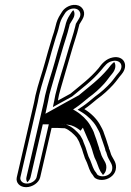

<svg xmlns="http://www.w3.org/2000/svg" viewBox="-20 -729 544 796"><path d="M231.1 -360.1 231.2 -360.5C243.4 -404.5 261.5 -462.7 274.8 -510.3C284.4 -545.1 299.2 -585.5 307.1 -620L309 -627.9C311.9 -633.1 318.2 -642.2 321.5 -648.5C337.8 -675.5 324.4 -698.7 305.7 -706C279 -715.6 249.1 -699.2 237.5 -680.7L231.4 -671C220.2 -653.7 215 -641 209.9 -619C208.7 -613.8 206.6 -606.1 203.6 -595.8C194.5 -569.8 187.7 -542.7 178.9 -514.8L166.7 -471C153.7 -423.4 138.2 -381.9 126.9 -333L126.8 -332.8L126.8 -332.5C125.2 -322.6 123.4 -313.5 121.4 -305L49.6 6C44.5 28.2 61.8 47 88.1 47C114.3 47 141.4 28.5 146.6 6L193.8 -198.5H220.8C228.8 -198.5 235.8 -198.1 242.1 -197.5H242.6C245.8 -197.5 248.1 -197.6 249.2 -197.1C266.8 -191.3 287 -172.4 298.5 -158.3C304 -147.7 309.2 -141.6 311.9 -130L312.2 -130.4C317.4 -118.3 323.5 -101.6 326.6 -89L326.8 -89.2L332 -73.1C334.5 -66.8 337.1 -61.2 340.3 -55.2C347.5 -38 350.6 -19.7 364.9 -3.2L369.9 4.8C376.3 13.2 389.2 17 402.1 17C429.2 17 454.3 -1.4 459.5 -24C466.5 -54.2 448.4 -69 440.5 -88.6L434.6 -107.1C433 -110.9 430.9 -113.2 431.3 -116.9L425.9 -133C422.9 -144.8 416.3 -162.2 412.2 -173.5C407.5 -190.8 399.6 -201.7 393 -214.6C379.7 -237.4 355.9 -261 329.7 -276.7C348.4 -289.2 364.6 -303.6 382 -317.8C407.8 -336.2 429.9 -356.5 450.2 -378.8C463.6 -393.6 473.2 -408.9 484 -420.8L484.2 -421.3C514.9 -457.3 494 -499.7 448.1 -491C418.8 -485.4 402 -464.6 388.2 -445.6C353 -403.9 314 -375.7 272.1 -340.6C254.7 -331.4 238.3 -322.3 220 -312.1C221.6 -319.6 223.2 -327.7 224.5 -335.8C226.5 -344.3 228.7 -352.2 231.1 -360.1ZM209.5 -335.8 209.4 -335.3C208.1 -327.3 206.5 -319.2 204.9 -311.8L199.2 -285L225.2 -299.5C244.1 -310 260.8 -319.3 278.8 -328.8C320.5 -363.7 361.6 -393.1 399.2 -437.8C415 -456.5 424.2 -471.8 447.6 -476.3C479.5 -482.3 495.8 -455.4 472.6 -428.3C459.2 -413 451.6 -400.4 439.7 -387.1C420.2 -365.7 398.9 -346.3 374.3 -328.9C356.3 -314.1 340.4 -300 323.2 -288.5L301.7 -274.3L319.6 -263.5C344.2 -248.7 367 -225.6 379 -205.3C386.8 -190.5 393.1 -182.1 397.2 -166.8C400.5 -154.5 408.1 -137.2 411 -126.1L415.8 -111.8C417.2 -101.1 419.4 -100.6 420 -99.2L425.8 -81C435.6 -56.6 449.8 -46.8 444.5 -24C441.7 -11.5 426.5 2 405.5 2C395.2 2 386.2 -1.9 383.2 -5.4L378.1 -13.7C365.6 -28 362.9 -44 354.8 -63.3C352.2 -69.4 348.9 -75.3 346.7 -80.8L341.5 -96.5C337.6 -111.7 332 -126.1 326.6 -138.7C323 -152.3 316.8 -159 312.1 -168.2C299.5 -183.7 279.1 -204.2 256.9 -211.4C253.6 -213 247.7 -212.5 246.3 -212.5C239.2 -213.2 232.5 -213.5 224.2 -213.5H182.3L131.6 6C128.9 17.7 112 32 91.6 32C71.6 32 61.9 17.9 64.6 6L136.4 -305C138.4 -313.7 140.3 -323.7 141.9 -333.3C153.3 -382.2 168.2 -421.7 181.6 -470.3L193.6 -513.8C203.1 -543.9 209.2 -568.6 218.1 -594.1C221.6 -604.3 223.6 -613.3 224.9 -619C229.8 -640.1 233.6 -649.3 244 -665.3L250.2 -675.1C257.1 -686.1 278.2 -698.8 297.5 -691.8C310.9 -686.6 318.9 -670.7 308.7 -653.8C305.3 -648.2 298.8 -637.9 294.5 -630.3L292.1 -620C284.5 -587 269.8 -546.7 260 -511C244 -453.6 222.3 -391.2 209.5 -335.8ZM275.2 -209.3C293 -203.3 304.4 -195.2 314 -187.1L323.6 -199.7L345.1 -149.7C353.4 -134.7 361.5 -111.2 366 -94.1L371.8 -76.4C374.2 -70.5 376.5 -65.4 379.9 -59C387.8 -40 391 -23 403.7 -8.4L406.8 -3.4C412.2 -8.2 417.7 -15.8 419.5 -24C425.9 -51.6 409.8 -62.6 400.6 -85.4L394.8 -103.7C394.1 -105.4 391.1 -109.4 391.1 -114.8L386 -130.1C382.9 -141.9 376.7 -158.4 372.3 -170.5C367.8 -187.3 360.9 -196.4 353.6 -210.3C341.3 -231.4 318 -254.3 295.1 -268.1L283.1 -275.2L295.1 -283.2C312.1 -294.5 328.3 -308.8 346.2 -323.5C370.8 -340.9 392.4 -360.6 412.3 -382.4C424.4 -395.9 433.5 -410.3 444.9 -423.2L445.1 -423.6C459.6 -440.6 461.8 -460.2 453.5 -472C444.1 -465.1 435.3 -454.4 426.6 -442.5C389.3 -398.2 348.8 -369.2 306.8 -334C288.7 -324.5 271.9 -315.2 252.8 -304.5L168.3 -257.4L180 -312C181.6 -319.5 183.1 -327.2 184.5 -335.6C186.6 -344.6 188.6 -352 191.2 -360.3L191.3 -360.7C203.6 -405 221.6 -463 234.9 -510.6C244.6 -545.7 259.3 -586.1 267.1 -620L269.2 -628.8C272.7 -635.1 278.9 -644 282.3 -650.4C291.4 -665.4 289.8 -678.4 284 -687.2C281.6 -685 278.5 -681.5 276.6 -678.5L270.5 -668.7C259.5 -652 254.9 -640.7 249.9 -619C248.6 -613.5 246.6 -606 243.4 -595.3C234.4 -569.2 227.9 -543.1 218.8 -514.5L206.7 -470.7C193.5 -422.8 178.1 -381.5 166.9 -332.9C165.2 -322.9 163.4 -313.6 161.4 -305L89.6 6C87.8 14 89.5 21.1 93.2 26.5C99.1 21.5 104.8 14 106.6 6L157.3 -213.5H224.2C233.3 -213.5 241.9 -213.2 250.1 -212.5C250.1 -212.5 261.7 -212.9 275.2 -209.3Z"/></svg>

Font: HoneyBee
Style: BlurIt
Weight: 700
Foundry: Cannot Into Space Fonts
Version: Version 0.89